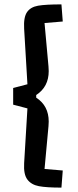

<svg xmlns="http://www.w3.org/2000/svg" viewBox="-20 -750 356 875"><path d="M266 27 260 105Q192 105 157.5 98.5Q123 92 105 68.5Q87 45 90 -6L105 -256L40 -273V-349L105 -366L90 -619Q87 -671 103 -694.5Q119 -718 153.5 -724Q188 -730 260 -730L266 -652L183 -645L201 -447Q202 -440 202 -426Q202 -354 145 -317V-305Q202 -268 202 -196Q202 -182 201 -175L183 20Z"/></svg>

Font: Changa
Style: Regular
Weight: 400
Designer: Eduardo Rodriguez Tunni
Foundry: Eduardo Rodriguez Tunni
Version: Version 2.002; ttfautohint (v1.5.10-5e6f)